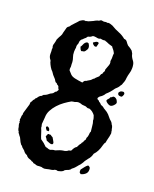

<svg xmlns="http://www.w3.org/2000/svg" viewBox="-149 -843 782 975"><g transform="rotate(20 242.0 -355.5)"><path d="M358 -366Q364 -364 366 -361Q372 -353 377 -353Q381 -352 389 -346Q391 -343 396 -341Q414 -331 422 -322Q430 -312 439 -302L449 -293Q454 -288 457 -280Q462 -275 464 -266Q465 -262 465.5 -258Q466 -254 468 -250Q467 -249 469 -242Q471 -236 469 -230Q468 -224 467 -218Q466 -212 464 -206Q462 -199 461 -193Q460 -187 459 -182Q456 -180 454 -175L451 -166Q442 -129 422 -109Q417 -88 404 -75Q399 -68 394.5 -62Q390 -56 387 -49Q379 -35 369 -26L366 -22Q360 -15 356.5 -11Q353 -7 350 -5Q343 -1 338 7Q330 13 322 15Q312 18 308 25Q302 30 295 32Q288 34 280 36Q277 34 271 34Q266 34 264 35Q257 40 249 41Q242 42 235.5 43Q229 44 223 46Q215 48 212 48Q204 48 196 45Q190 45 185 45Q180 45 175 46Q166 46 160 42Q155 42 152 41Q149 40 146 36Q139 36 134 31Q127 29 119 25.5Q111 22 106 14L100 11Q95 9 94 7Q89 4 85 -3Q80 -8 77 -10Q70 -15 68 -19Q67 -23 61 -25Q51 -38 47 -49Q43 -60 34 -69Q32 -74 29 -76Q26 -78 26 -84Q21 -89 19 -98Q18 -103 17.5 -107Q17 -111 15 -115Q12 -123 15 -130Q11 -130 12 -136Q14 -141 10 -143Q11 -149 11.5 -153.5Q12 -158 12 -162Q12 -168 15 -171Q14 -180 16 -185Q21 -200 23 -208.5Q25 -217 27 -222Q31 -230 31 -245Q37 -251 40 -261Q44 -262 46 -268Q48 -274 52 -275Q58 -284 61 -287Q63 -288 67 -292Q73 -293 77 -299Q80 -304 87 -305Q98 -310 103 -315Q109 -321 119 -325Q125 -328 128 -334Q132 -340 137 -341Q140 -346 141.5 -348.5Q143 -351 144 -353Q139 -358 136 -370Q132 -374 129 -375Q125 -376 123 -382Q118 -382 115 -385.5Q112 -389 110 -393Q109 -396 106 -399Q97 -408 92 -414.5Q87 -421 82 -429Q74 -436 67 -448Q60 -460 56 -471Q56 -478 52 -482Q42 -494 42 -510V-525Q41 -528 41 -535Q41 -541 42 -543Q37 -554 42 -566Q44 -572 45 -578Q46 -584 47 -590Q51 -598 54 -604.5Q57 -611 60 -615Q65 -623 66 -634Q69 -644 72 -656Q74 -669 84 -673Q92 -685 104 -697Q109 -702 114 -707.5Q119 -713 124 -719Q131 -724 136.5 -726.5Q142 -729 148 -729Q152 -729 154 -728Q157 -731 165 -731Q173 -734 179 -737Q185 -740 190 -742Q198 -747 208 -751Q217 -752 221 -756Q224 -759 228 -759Q238 -757 241 -757Q243 -757 244.5 -757.5Q246 -758 248 -758Q250 -758 250.5 -758.5Q251 -759 253 -759Q255 -759 259 -757Q262 -759 267 -759Q272 -759 274 -758Q284 -754 289 -753Q310 -740 331 -732Q350 -725 368 -710Q379 -710 385 -701Q391 -692 398 -685Q406 -681 412 -676.5Q418 -672 424 -667Q425 -665 426 -663.5Q427 -662 428 -660Q429 -658 430 -656.5Q431 -655 432 -653Q434 -640 444 -626Q455 -613 456 -599Q457 -596 457 -591V-583Q457 -568 453 -556Q449 -543 447 -528Q447 -517 442 -502Q440 -500 439.5 -497Q439 -494 438 -492Q437 -487 432 -482Q428 -474 422.5 -468Q417 -462 411 -457Q394 -432 376 -417Q374 -413 370 -408Q366 -403 361 -399Q359 -397 355 -395Q351 -393 346 -386Q343 -382 344 -378.5Q345 -375 351 -373Q356 -371 358 -366ZM234 -322Q225 -320 225 -320Q209 -311 191.5 -298.5Q174 -286 159.5 -270Q145 -254 135.5 -236Q126 -218 126 -197L123 -161Q123 -158 125 -152Q127 -146 126 -142Q129 -135 131.5 -128.5Q134 -122 136 -115Q141 -98 146 -87Q166 -74 181 -58Q184 -58 190 -56L198 -53Q200 -53 201.5 -52.5Q203 -52 205 -52Q211 -52 215 -55Q223 -58 232 -58Q243 -63 253 -66.5Q263 -70 271 -71Q287 -72 298 -82Q306 -82 310 -86Q319 -107 330 -112Q333 -118 336 -124Q339 -130 344 -135Q345 -142 351 -146Q353 -155 357 -159Q361 -163 360 -172Q365 -180 366 -191Q366 -204 370 -209L367 -237Q366 -254 361 -267Q362 -273 359 -281Q357 -285 355 -293Q349 -301 341 -307.5Q333 -314 322 -317Q320 -317 319 -316.5Q318 -316 316 -316Q312 -316 307 -319Q303 -321 300 -321.5Q297 -322 292 -322Q280 -322 273 -326Q265 -328 262 -328Q257 -328 253 -327Q249 -326 245 -324Q239 -322 234 -322ZM324 -653 314 -656Q312 -657 309 -657.5Q306 -658 304 -659Q296 -663 290 -665Q288 -666 285 -666.5Q282 -667 280 -669Q276 -668 271 -668H267Q264 -669 261 -669Q258 -669 254 -670Q250 -667 244 -667Q239 -667 231 -669Q228 -670 221 -670Q215 -670 212 -668Q204 -660 191 -658Q183 -646 177 -643Q171 -636 168 -634Q164 -633 162 -628Q158 -623 158 -614Q158 -605 154 -600Q152 -592 153 -588Q154 -583 152 -577Q151 -573 151 -562Q151 -545 156 -532Q158 -528 158.5 -524Q159 -520 160 -516Q161 -513 161 -508V-499Q163 -482 161 -477Q160 -473 162 -465L172 -454Q179 -445 186 -441.5Q193 -438 201 -436Q206 -435 211.5 -434Q217 -433 222 -432L244 -429Q249 -440 255 -442Q263 -444 265 -447Q274 -452 278.5 -455Q283 -458 285 -461Q289 -466 295 -469Q298 -474 304 -479L314 -488Q316 -493 318 -499Q320 -504 324 -505Q326 -515 329 -518Q333 -523 331 -531Q336 -543 337.5 -548.5Q339 -554 341 -558Q344 -566 343 -573Q342 -575 342 -576.5Q342 -578 341 -580Q343 -590 343 -595.5Q343 -601 343 -605Q343 -609 343 -613.5Q343 -618 344 -623Q337 -637 332 -642Q326 -648 324 -653ZM168 -138H157Q147 -150 148.5 -154.5Q150 -159 154 -159Q156 -159 156.5 -158.5Q157 -158 158 -158Q163 -156 166.5 -150.5Q170 -145 168 -138ZM210 -84Q206 -81 201 -81Q199 -81 193 -83L175 -90Q174 -93 170 -99Q167 -102 163 -108Q165 -113 167 -119Q169 -125 174 -125Q176 -125 178 -124Q179 -125 181 -125Q183 -125 185.5 -123.5Q188 -122 190 -120Q198 -117 199 -113Q200 -111 202 -108Q204 -105 206 -101Q208 -98 210 -93.5Q212 -89 210 -84ZM184 -577Q178 -583 177 -587L173 -597Q177 -601 180 -609Q185 -623 195 -628Q197 -628 197.5 -628.5Q198 -629 200 -629Q202 -629 206 -627Q218 -609 211.5 -596.5Q205 -584 198 -580Q195 -579 191 -579Q189 -578 187.5 -578Q186 -578 184 -577ZM249 -624Q247 -623 243 -623Q237 -623 230 -630Q228 -633 226 -636Q224 -639 229 -641Q233 -644 237.5 -646.5Q242 -649 247 -649Q253 -649 254 -643ZM395 11 387 4Q386 -8 387 -11Q405 -36 414 -42Q415 -43 417 -43Q420 -43 423 -40Q426 -37 428 -35Q432 -15 422 -4Q412 7 395 11ZM404 -408Q411 -409 414 -414Q415 -416 420 -416Q428 -416 436 -408Q441 -401 443 -394Q445 -387 434 -376Q425 -367 417 -367Q411 -367 403 -372Q395 -377 391.5 -382Q388 -387 395 -394Q402 -400 404 -408ZM457 -430Q455 -429 450 -429Q433 -429 434 -444Q439 -452 444 -454Q449 -456 458 -456Q466 -451 463.5 -443Q461 -435 457 -430Z"/></g></svg>

Font: Black And White Picture
Style: Regular
Weight: 400
Designer: AsiaSoft Inc.
Foundry: AsiaSoft Inc.
Version: Version 1.64